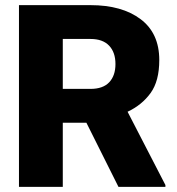

<svg xmlns="http://www.w3.org/2000/svg" viewBox="-20 -731 692 751"><path d="M443.4 0 317.9 -251H225.6V0H54.2V-710.9H334Q457 -710.9 530 -656Q603 -601.1 603 -496.1Q603 -414.1 569.1 -367.2Q535.2 -320.3 479 -293.9L627 -7.3V0ZM334 -578.6H225.6V-383.3H334Q382.8 -383.3 407.2 -409.2Q431.6 -435.1 431.6 -480.5Q431.6 -526.4 406.7 -552.5Q381.8 -578.6 334 -578.6Z"/></svg>

Font: Vazirmatn UI Black
Style: Regular
Weight: 900
Designer: Saber Rastikerdar
Foundry: Saber Rastikerdar
Version: Version 33.003